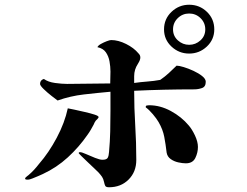

<svg xmlns="http://www.w3.org/2000/svg" viewBox="-20 -824 1040 810"><path d="M846 -700Q846 -728 826 -747.5Q806 -767 778 -767Q750 -767 730 -747.5Q710 -728 710 -700Q710 -672 730.5 -653.5Q751 -635 778 -635Q805 -635 825.5 -653.5Q846 -672 846 -700ZM396 -330Q396 -327 391 -322Q386 -317 384 -315Q381 -311 379 -307Q377 -303 375 -298Q369 -287 363 -276.5Q357 -266 349 -255Q313 -203 266 -160Q219 -117 161 -90Q155 -87 142 -81.5Q129 -76 116.5 -71Q104 -66 98 -66Q96 -66 91 -66.5Q86 -67 86 -71Q86 -73 88 -75Q91 -78 94 -80.5Q97 -83 100 -85Q113 -96 124 -108Q135 -120 145 -133Q186 -180 219.5 -243Q253 -306 266 -367Q273 -366 293.5 -361.5Q314 -357 338 -351.5Q362 -346 379 -340.5Q396 -335 396 -330ZM848 -479Q848 -458 832 -452.5Q816 -447 799 -447Q672 -447 546 -441Q546 -368 550.5 -295Q555 -222 555 -149Q555 -99 522.5 -66.5Q490 -34 440 -34Q427 -34 424 -40Q421 -46 419 -56Q416 -70 410.5 -78Q405 -86 396 -96Q392 -100 379 -112.5Q366 -125 350.5 -139.5Q335 -154 323.5 -165.5Q312 -177 312 -178Q312 -182 318 -182Q325 -182 343 -174Q361 -166 381 -158Q401 -150 412 -150Q430 -150 434.5 -158.5Q439 -167 440 -183Q444 -226 445 -269.5Q446 -313 446 -356V-437Q390 -432 333.5 -425.5Q277 -419 223 -400Q216 -405 198 -419Q180 -433 164.5 -448Q149 -463 149 -470Q149 -486 165 -491Q183 -478 212 -474Q241 -470 263 -470Q309 -470 354 -471Q399 -472 445 -472Q445 -485 445.5 -497.5Q446 -510 446 -522Q446 -543 442 -565Q438 -587 426.5 -603.5Q415 -620 391 -625Q394 -632 405.5 -638.5Q417 -645 430 -650Q443 -655 449 -655Q479 -655 512 -638.5Q545 -622 564 -599Q568 -595 570 -591Q572 -587 572 -581Q572 -571 562.5 -556Q553 -541 550 -530Q546 -517 546 -502.5Q546 -488 546 -474Q574 -478 601.5 -480Q629 -482 656 -487Q675 -500 692 -515.5Q709 -531 725 -547Q735 -547 755 -541Q775 -535 796.5 -525Q818 -515 833 -503Q848 -491 848 -479ZM815 -204Q815 -180 804 -157.5Q793 -135 764 -135Q750 -135 732 -139Q714 -143 700 -153Q686 -163 683 -180Q679 -215 673 -246.5Q667 -278 649 -309Q641 -323 625 -342Q609 -361 595 -371Q594 -378 599.5 -379Q605 -380 609 -380Q656 -380 701 -355.5Q746 -331 776 -295Q790 -279 802.5 -252.5Q815 -226 815 -204ZM884 -700Q884 -657 852.5 -627.5Q821 -598 778 -598Q735 -598 703.5 -627.5Q672 -657 672 -700Q672 -744 703.5 -774Q735 -804 778 -804Q822 -804 853 -774Q884 -744 884 -700Z"/></svg>

Font: Kaisei HarunoUmi
Style: Bold
Weight: 700
Designer: Font-Kai, 金井和夫
Foundry: KAZUO KANAI
Version: Version 5.003